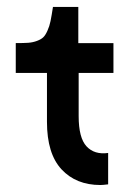

<svg xmlns="http://www.w3.org/2000/svg" viewBox="-20 -512 393 547"><path d="M303.2 -389.2V-304.2H204.1V-181.2Q204.1 -119.1 226.6 -95Q249 -70.8 288.1 -76.2V13.2Q272.5 15.1 266.1 15.1Q196.8 15.1 155.3 -29.5Q113.8 -74.2 113.8 -165V-304.2H24.9V-389.2Q46.9 -389.2 60.3 -390.1Q73.7 -391.1 85.4 -395.5Q97.2 -399.9 103.3 -405.8Q109.4 -411.6 115.2 -424.6Q121.1 -437.5 124 -452.1Q127 -466.8 130.9 -492.2H203.1V-389.2Z"/></svg>

Font: Neutral Grotesk
Style: Regular
Weight: 400
Designer: Nawras Khrais
Foundry: Nawras Khrais
Version: Version 1.000;PS 001.000;hotconv 1.0.88;makeotf.lib2.5.64775